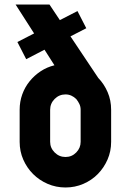

<svg xmlns="http://www.w3.org/2000/svg" viewBox="-20 -830 580 850"><path d="M199 -810 245 -741 323 -781 362 -705 292 -669 415 -485Q441 -458 456.5 -422Q472 -386 472 -344V-202Q472 -160 456 -123.5Q440 -87 413 -59.5Q386 -32 349 -16Q312 0 270 0Q228 0 191 -16Q154 -32 126.5 -59.5Q99 -87 83 -123.5Q67 -160 67 -202V-344Q67 -380 78.5 -412Q90 -444 111 -470Q132 -496 160 -514.5Q188 -533 221 -541L177 -610L96 -568L57 -644L131 -682L49 -810ZM337 -344Q337 -358 331.5 -369.5Q326 -381 318 -391L317 -392Q308 -401 296 -406.5Q284 -412 270 -412Q242 -412 222 -392Q202 -372 202 -344V-202Q202 -175 222 -155Q242 -135 270 -135Q298 -135 317.5 -155Q337 -175 337 -202Z"/></svg>

Font: Transit CAT
Style: Regular
Weight: 400
Designer: Peter Wiegel
Foundry: Peter Wiegel
Version: 1.000